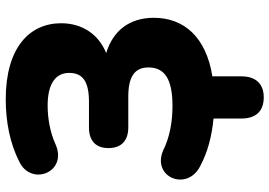

<svg xmlns="http://www.w3.org/2000/svg" viewBox="-155 -601 939 669"><g transform="rotate(-90 314.5 -266.5)"><path d="M310 183C357 183 383 155 383 105V4C521 -18 587 -96 587 -200C587 -284 543 -342 464 -366C529 -392 568 -449 568 -523C568 -634 482 -716 303 -716C224 -716 149 -701 86 -669C-1 -628 48 -500 145 -542C186 -561 236 -570 281 -570C362 -570 395 -539 395 -495C395 -447 364 -426 294 -426H205C158 -426 133 -402 133 -358C133 -314 158 -289 205 -289H312C383 -289 414 -266 414 -219C414 -161 372 -135 279 -135C224 -135 170 -145 126 -167C31 -209 -20 -83 71 -38C118 -13 173 2 236 8V105C236 155 261 183 310 183Z"/></g></svg>

Font: SN Pro Heavy
Style: Regular
Weight: 800
Designer: Tobias Whetton
Foundry: Supernotes
Version: Version 1.001;Glyphs 3.2 (3249)